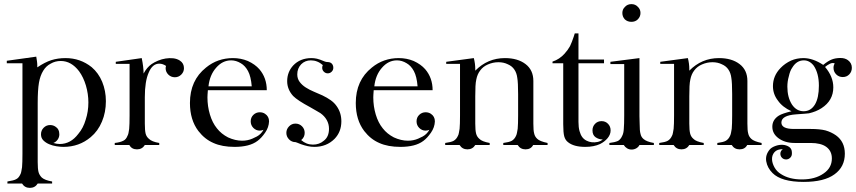

<svg xmlns="http://www.w3.org/2000/svg" viewBox="-20 -704 4155 932"><path d="M248 -90Q268 -78 268 -52Q268 -38 260 -26.5Q252 -15 239 -10Q256 -5 270 -5Q323 -5 360 -54Q384 -82 396 -123Q409 -162 409 -207Q409 -248 397 -289Q385 -329 364 -358Q326 -408 275 -408Q248 -408 226 -395Q204 -384 190 -361Q175 -337 169 -302Q163 -267 163 -203V49V83Q163 100 164 111.5Q165 123 167 131Q171 146 183 158Q198 171 233 177V187H163Q150 208 125 208Q100 208 87 187H16V177Q48 172 58 166Q71 160 79 142Q82 137 83.5 128Q85 119 87 108Q88 97 88.5 80.5Q89 64 89 43V-397H13V-409L156 -429Q158 -417 159.5 -406.5Q161 -396 161 -386V-377Q198 -402 229 -412Q245 -417 262 -419.5Q279 -422 298 -422Q370 -422 425 -378Q458 -350 476 -307Q494 -263 494 -213Q494 -159 475 -114Q456 -68 420 -38Q364 9 288 9Q273 9 254 6Q235 3 218.5 -4Q202 -11 190.5 -22.5Q179 -34 179 -52Q179 -71 192 -84Q205 -97 223 -97Q237 -97 248 -90Z M677 -347Q693 -377 716 -393Q729 -402 747 -409.5Q765 -417 784 -420Q803 -423 821 -421Q839 -419 853 -410Q873 -397 873 -373Q873 -355 860 -342Q847 -329 829 -329Q810 -329 797 -342Q784 -355 784 -373Q784 -378 786 -384Q770 -395 753 -395Q720 -395 702 -352Q683 -310 683 -232V-141V-104Q683 -87 684 -75Q685 -63 687 -55Q691 -40 703 -30Q717 -16 753 -10V0H683Q670 21 645 21Q619 21 608 0H537V-10Q564 -13 579 -21Q592 -27 599 -45Q604 -53 607 -78Q608 -89 608.5 -105.5Q609 -122 609 -144V-394H542V-404L668 -422Q677 -378 677 -347Z M989 -266Q988 -254 987.5 -245Q987 -236 987 -231Q987 -188 999 -148Q1011 -108 1033 -81Q1054 -54 1087 -37Q1122 -21 1155 -21Q1182 -21 1205 -31Q1217 -36 1227 -41.5Q1237 -47 1245 -55Q1254 -64 1259 -74Q1254 -72 1250 -71Q1246 -70 1241 -70Q1223 -70 1210 -83Q1197 -96 1197 -115Q1197 -134 1210 -146.5Q1223 -159 1241 -159Q1255 -159 1266 -152Q1286 -139 1286 -115Q1285 -86 1267 -60Q1249 -34 1230 -20Q1210 -5 1182 2Q1154 9 1119 9Q1058 9 1016 -10Q974 -28 943 -68Q902 -122 902 -204Q902 -314 980 -376Q1036 -422 1111 -422Q1149 -422 1183 -408Q1218 -392 1239 -368Q1275 -326 1275 -266ZM1202 -285Q1200 -309 1195.5 -327.5Q1191 -346 1184 -359Q1170 -385 1149 -397Q1126 -411 1102 -411Q1060 -411 1029 -375Q998 -340 992 -285Z M1586 -399Q1598 -391 1598 -375Q1598 -364 1590 -356Q1582 -348 1571 -348Q1560 -348 1552 -356Q1544 -364 1544 -375Q1544 -383 1547 -388Q1521 -411 1489 -411Q1461 -411 1442 -392Q1423 -372 1423 -343Q1423 -322 1434.5 -306.5Q1446 -291 1464 -279.5Q1482 -268 1503.5 -259Q1525 -250 1545 -241Q1568 -230 1585.5 -217.5Q1603 -205 1614 -189Q1637 -157 1637 -115Q1637 -64 1604 -30Q1565 9 1506 9Q1490 9 1474 5.5Q1458 2 1441 -4Q1430 -9 1423.5 -11Q1417 -13 1415 -14Q1396 -14 1383 -27.5Q1370 -41 1370 -59Q1370 -77 1383 -90.5Q1396 -104 1414 -104Q1433 -104 1446 -91Q1459 -78 1459 -59Q1459 -38 1442 -24Q1467 -2 1499 -2Q1530 -2 1552 -21Q1577 -40 1577 -79Q1577 -102 1566 -121.5Q1555 -141 1535 -155Q1527 -160 1514.5 -167Q1502 -174 1485 -184Q1425 -216 1403 -238Q1374 -270 1374 -310Q1374 -354 1403 -386Q1437 -422 1492 -422Q1505 -422 1518.5 -419Q1532 -416 1555 -406Q1560 -404 1563 -403.5Q1566 -403 1569 -403Q1579 -403 1586 -399Z M1794 -266Q1793 -254 1792.5 -245Q1792 -236 1792 -231Q1792 -188 1804 -148Q1816 -108 1838 -81Q1859 -54 1892 -37Q1927 -21 1960 -21Q1987 -21 2010 -31Q2022 -36 2032 -41.5Q2042 -47 2050 -55Q2059 -64 2064 -74Q2059 -72 2055 -71Q2051 -70 2046 -70Q2028 -70 2015 -83Q2002 -96 2002 -115Q2002 -134 2015 -146.5Q2028 -159 2046 -159Q2060 -159 2071 -152Q2091 -139 2091 -115Q2090 -86 2072 -60Q2054 -34 2035 -20Q2015 -5 1987 2Q1959 9 1924 9Q1863 9 1821 -10Q1779 -28 1748 -68Q1707 -122 1707 -204Q1707 -314 1785 -376Q1841 -422 1916 -422Q1954 -422 1988 -408Q2023 -392 2044 -368Q2080 -326 2080 -266ZM2007 -285Q2005 -309 2000.5 -327.5Q1996 -346 1989 -359Q1975 -385 1954 -397Q1931 -411 1907 -411Q1865 -411 1834 -375Q1803 -340 1797 -285Z M2287 0Q2274 21 2249 21Q2224 21 2211 0H2141V-10Q2155 -12 2165.5 -14.5Q2176 -17 2183 -21Q2196 -29 2203 -45Q2206 -50 2207.5 -59Q2209 -68 2211 -79Q2212 -90 2212.5 -106Q2213 -122 2213 -144V-394H2146V-404L2280 -422Q2287 -395 2287 -369V-361Q2347 -422 2431 -422Q2493 -422 2531 -393Q2569 -364 2569 -311V-104Q2569 -69 2573 -56Q2576 -41 2588 -30Q2600 -18 2638 -10V0H2568Q2557 21 2531 21Q2506 21 2493 0H2423V-10Q2437 -12 2447.5 -14.5Q2458 -17 2465 -21Q2478 -29 2485 -45Q2488 -51 2489.5 -59.5Q2491 -68 2493 -79Q2494 -90 2494.5 -106.5Q2495 -123 2495 -144V-248Q2495 -303 2491 -326Q2488 -350 2477 -366Q2466 -383 2445 -392Q2425 -402 2399 -402Q2373 -402 2348 -391Q2325 -381 2311 -362Q2297 -344 2292 -318Q2289 -305 2288 -285Q2287 -265 2287 -236V-140V-104Q2287 -87 2288 -75.5Q2289 -64 2291 -56Q2295 -40 2307 -30Q2319 -17 2357 -10V0H2287Z M2912 -415V-397H2788V-112Q2788 -86 2793 -68Q2798 -50 2806 -39Q2814 -28 2826.5 -21.5Q2839 -15 2853 -13.5Q2867 -12 2881 -15Q2895 -18 2906 -27Q2887 -27 2871.5 -37.5Q2856 -48 2856 -71Q2856 -90 2868.5 -103Q2881 -116 2900 -116Q2919 -116 2931.5 -103Q2944 -90 2944 -71Q2944 -51 2929.5 -33.5Q2915 -16 2893 -5Q2863 9 2821 9Q2765 9 2737 -14Q2724 -24 2719 -42Q2714 -60 2714 -101V-397H2662V-405Q2696 -416 2721 -444Q2729 -453 2735.5 -462Q2742 -471 2747 -480Q2756 -499 2765 -526L2770 -542H2788V-415Z M3045 -598Q3026 -598 3013 -610Q3001 -623 3001 -641Q3001 -659 3014 -671Q3026 -684 3045 -684Q3064 -684 3076 -671Q3089 -659 3089 -641Q3089 -623 3076 -610Q3064 -598 3045 -598ZM3084 -422V-140L3085 -103Q3085 -68 3089 -55Q3092 -39 3104 -29Q3119 -16 3154 -10V0H3084Q3079 10 3068.5 16Q3058 22 3046 22Q3034 22 3024 16Q3014 10 3008 0H2938V-10Q2964 -13 2980 -20Q2993 -28 3000 -44Q3007 -57 3008 -78Q3009 -89 3009.5 -105.5Q3010 -122 3010 -144V-393H2943V-394V-404Z M3326 0Q3313 21 3288 21Q3263 21 3250 0H3180V-10Q3194 -12 3204.5 -14.5Q3215 -17 3222 -21Q3235 -29 3242 -45Q3245 -50 3246.5 -59Q3248 -68 3250 -79Q3251 -90 3251.5 -106Q3252 -122 3252 -144V-394H3185V-404L3319 -422Q3326 -395 3326 -369V-361Q3386 -422 3470 -422Q3532 -422 3570 -393Q3608 -364 3608 -311V-104Q3608 -69 3612 -56Q3615 -41 3627 -30Q3639 -18 3677 -10V0H3607Q3596 21 3570 21Q3545 21 3532 0H3462V-10Q3476 -12 3486.5 -14.5Q3497 -17 3504 -21Q3517 -29 3524 -45Q3527 -51 3528.5 -59.5Q3530 -68 3532 -79Q3533 -90 3533.5 -106.5Q3534 -123 3534 -144V-248Q3534 -303 3530 -326Q3527 -350 3516 -366Q3505 -383 3484 -392Q3464 -402 3438 -402Q3412 -402 3387 -391Q3364 -381 3350 -362Q3336 -344 3331 -318Q3328 -305 3327 -285Q3326 -265 3326 -236V-140V-104Q3326 -87 3327 -75.5Q3328 -64 3330 -56Q3334 -40 3346 -30Q3358 -17 3396 -10V0H3326Z M3802 -283Q3802 -232 3824 -197Q3846 -164 3881 -164Q3916 -164 3936 -197Q3955 -229 3955 -288Q3955 -348 3930 -385Q3910 -411 3882 -411Q3847 -411 3826 -376Q3815 -361 3809 -333Q3802 -309 3802 -283ZM3824 42Q3824 54 3815.5 62Q3807 70 3796 70Q3784 70 3776 62Q3768 54 3768 42Q3768 29 3780 20Q3752 20 3739.5 34.5Q3727 49 3727.5 68.5Q3728 88 3739.5 108.5Q3751 129 3771 141Q3811 167 3872 167Q3937 167 3978 138Q4018 111 4018 65Q4018 29 3991 9Q3965 -10 3915 -10H3837Q3790 -10 3759 -33Q3729 -55 3729 -89Q3729 -123 3761 -143Q3777 -153 3822 -164Q3778 -184 3756 -216Q3732 -247 3732 -286Q3732 -336 3769 -374Q3790 -396 3820 -410Q3848 -422 3880 -422Q3926 -422 3976 -389Q3999 -408 4017 -415Q4034 -422 4057.5 -422.5Q4081 -423 4096 -412Q4115 -398 4115 -375Q4115 -356 4102.5 -343Q4090 -330 4071 -330Q4052 -330 4039 -343Q4026 -356 4026 -375Q4026 -387 4032 -396Q4021 -401 4007.5 -394Q3994 -387 3985 -379Q4025 -332 4025 -280Q4025 -216 3968 -179Q3954 -170 3939 -164Q3924 -158 3907 -154Q3902 -153 3886.5 -152Q3871 -151 3845 -149Q3773 -144 3773 -109Q3773 -78 3834 -78H3915Q3959 -78 3987 -71Q4015 -63 4038 -47Q4081 -16 4081 42Q4081 106 4031 142Q3981 179 3881 179Q3773 179 3730 136Q3705 111 3699.5 79.5Q3694 48 3717 21Q3726 11 3744 4.5Q3762 -2 3779.5 -1Q3797 0 3810.5 9Q3824 18 3824 37Z"/></svg>

Font: Wachinanga
Style: Regular
Weight: 400
Designer: deFharo
Foundry: deFharo
Version: Wachinanga: Version 2.001 2013